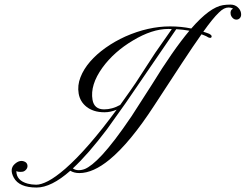

<svg xmlns="http://www.w3.org/2000/svg" viewBox="-20 -716 1079 843"><path d="M288.6 33.7Q205.1 107.4 140.6 107.4Q64 107.4 40.5 64Q20 25.9 44.9 3.9Q68.4 -17.1 90.8 -4.9Q99.6 0.5 100.6 10.7Q101.6 21 94.2 29.1Q86.9 37.1 78.1 38.1Q60.5 40 51.8 35.2Q51.8 76.7 101.6 90.3Q117.7 94.7 138.7 95Q159.7 95.2 191.4 78.9Q223.1 62.5 267.1 24.4Q365.2 -61.5 492.2 -234.4Q465.3 -223.1 439.2 -223.1Q413.1 -223.1 393.6 -229.5Q374 -235.8 359.9 -247.1Q331.5 -269.5 325.4 -305.2Q319.3 -340.8 333.3 -376.7Q347.2 -412.6 375.5 -445.3Q403.8 -478 443.8 -506.3Q483.9 -534.7 530.3 -555.7Q630.9 -600.1 726.6 -600.1Q775.9 -600.1 819.8 -590.8Q900.9 -684.1 959 -693.4Q974.1 -695.8 992.2 -695.8Q1010.3 -695.8 1022.9 -684.8Q1035.6 -673.8 1038.1 -659.7Q1040.5 -645.5 1034.2 -637.7Q1027.8 -629.9 1018.1 -629.9Q1008.3 -629.9 1001.2 -637.5Q994.1 -645 992.7 -653.8Q989.7 -671.9 1003.4 -678.2Q994.6 -683.1 984.1 -683.1Q973.6 -683.1 963.4 -678Q953.1 -672.9 940.4 -660.2Q914.6 -635.7 872.6 -576.7Q880.4 -573.7 887.5 -571.8Q894.5 -569.8 898.7 -567.6Q902.8 -565.4 905 -563.5Q907.2 -561.5 908 -560.1Q908.7 -558.6 909.2 -558.1Q909.7 -549.8 903.3 -549.8Q897 -549.8 892.1 -553.2Q887.2 -556.6 877.4 -560.5L864.7 -565.4Q829.6 -516.1 779.3 -439.5L656.7 -252Q551.3 -89.8 461.4 -15.6Q389.2 43.9 328.6 43.9Q305.2 43.9 288.6 33.7ZM734.4 -588.4 718.8 -588.9Q647.9 -588.9 563.5 -538.1Q480.5 -488.8 429.7 -418.9Q375 -342.8 386.2 -277.8Q393.6 -235.8 437 -235.8Q472.7 -235.8 507.8 -255.4Q561 -329.6 576.7 -353.5L661.1 -483.4ZM811.5 -581.1Q786.1 -585.9 753.9 -587.9L531.2 -262.7L449.7 -148.4Q366.7 -38.6 299.8 23.4Q310.5 31.2 325.2 31.2Q339.8 31.2 353.3 25.6Q366.7 20 385.5 5.1Q404.3 -9.8 429 -36.4Q453.6 -63 485.6 -104.7Q517.6 -146.5 557.6 -205.6L647 -344.7Q738.3 -493.7 811.5 -581.1Z"/></svg>

Font: Pinyon Script
Style: Regular
Weight: 400
Designer: Nicole Fally
Foundry: Nicole Fally
Version: Version 1.005